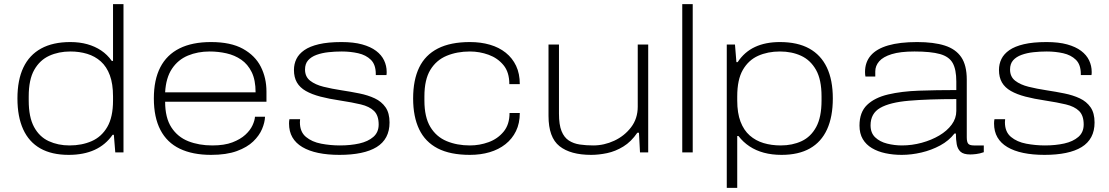

<svg xmlns="http://www.w3.org/2000/svg" viewBox="-20 -743 5406 936"><path d="M315 12Q232 12 176.5 -19.5Q121 -51 93 -112.5Q65 -174 65 -263Q65 -353 94 -414Q123 -475 180.5 -506.5Q238 -538 323 -538Q368 -538 405.5 -527.5Q443 -517 473 -497Q503 -477 525 -446H531V-723H582V0H542L535 -86H529Q495 -37 441.5 -12.5Q388 12 315 12ZM319 -34Q379 -34 427 -55Q475 -76 503 -124Q531 -172 531 -253V-273Q531 -334 515.5 -376Q500 -418 471.5 -443.5Q443 -469 405 -480.5Q367 -492 323 -492Q266 -492 220 -471Q174 -450 147 -402.5Q120 -355 120 -273V-253Q120 -172 146 -124Q172 -76 217.5 -55Q263 -34 319 -34Z M1009 12Q919 12 856.5 -18Q794 -48 762 -109.5Q730 -171 730 -263Q730 -354 761.5 -415Q793 -476 855 -507Q917 -538 1009 -538Q1105 -538 1164.5 -505Q1224 -472 1251.5 -417.5Q1279 -363 1279 -297V-247H785Q785 -169 815.5 -122Q846 -75 898 -54.5Q950 -34 1015 -34Q1074 -34 1113 -49Q1152 -64 1176 -86Q1200 -108 1211 -132Q1222 -156 1223 -174H1272Q1271 -146 1257.5 -114Q1244 -82 1214.5 -53.5Q1185 -25 1134.5 -6.5Q1084 12 1009 12ZM785 -293H1226Q1226 -353 1207 -391.5Q1188 -430 1156 -452Q1124 -474 1084 -483Q1044 -492 1002 -492Q944 -492 896 -472Q848 -452 818.5 -408Q789 -364 785 -293Z M1635 12Q1577 12 1531.5 2.5Q1486 -7 1454 -26Q1422 -45 1405.5 -73.5Q1389 -102 1389 -141Q1389 -146 1389.5 -152Q1390 -158 1391 -162H1443Q1443 -159 1442.5 -154.5Q1442 -150 1442 -147Q1442 -100 1471.5 -75.5Q1501 -51 1546 -42.5Q1591 -34 1637 -34Q1689 -34 1731.5 -43.5Q1774 -53 1800 -75.5Q1826 -98 1826 -136Q1826 -180 1803.5 -202Q1781 -224 1739 -234Q1697 -244 1638 -253Q1584 -261 1542 -272Q1500 -283 1471 -299.5Q1442 -316 1427.5 -341Q1413 -366 1413 -402Q1413 -431 1425 -455.5Q1437 -480 1463.5 -498.5Q1490 -517 1534.5 -527.5Q1579 -538 1645 -538Q1704 -538 1745.5 -526.5Q1787 -515 1813.5 -495Q1840 -475 1852.5 -448.5Q1865 -422 1865 -393Q1865 -389 1865 -386.5Q1865 -384 1864 -377H1812V-382Q1812 -428 1788 -451.5Q1764 -475 1726 -483.5Q1688 -492 1646 -492Q1613 -492 1581 -488.5Q1549 -485 1523 -475.5Q1497 -466 1482 -449Q1467 -432 1467 -404Q1467 -369 1492 -349.5Q1517 -330 1557.5 -320Q1598 -310 1644 -303Q1690 -296 1732 -287.5Q1774 -279 1807 -263.5Q1840 -248 1859.5 -220Q1879 -192 1879 -146Q1879 -105 1863 -75Q1847 -45 1816 -26Q1785 -7 1739.5 2.5Q1694 12 1635 12Z M2271 12Q2175 12 2114 -19.5Q2053 -51 2023.5 -112.5Q1994 -174 1994 -263Q1994 -353 2023.5 -414Q2053 -475 2114.5 -506.5Q2176 -538 2271 -538Q2324 -538 2368.5 -525Q2413 -512 2445.5 -486Q2478 -460 2496 -422Q2514 -384 2514 -333H2463Q2463 -391 2434.5 -425.5Q2406 -460 2362 -476Q2318 -492 2271 -492Q2208 -492 2157.5 -471Q2107 -450 2078 -402.5Q2049 -355 2049 -273V-253Q2049 -172 2078 -124Q2107 -76 2157.5 -55Q2208 -34 2271 -34Q2318 -34 2362 -50Q2406 -66 2435 -101Q2464 -136 2464 -192H2514Q2514 -142 2495.5 -104Q2477 -66 2444 -40Q2411 -14 2367 -1Q2323 12 2271 12Z M2862 12Q2761 12 2707.5 -30.5Q2654 -73 2654 -178V-526H2705V-189Q2705 -135 2717.5 -104Q2730 -73 2753 -58Q2776 -43 2806.5 -38.5Q2837 -34 2872 -34Q2925 -34 2974.5 -57Q3024 -80 3056.5 -122.5Q3089 -165 3089 -223V-526H3140V0H3100L3095 -96H3087Q3057 -52 3018.5 -28.5Q2980 -5 2939.5 3.5Q2899 12 2862 12Z M3306 0V-723H3357V0Z M3523 173V-526H3563L3570 -440H3576Q3609 -490 3660.5 -514Q3712 -538 3782 -538Q3868 -538 3925 -506.5Q3982 -475 4011 -414Q4040 -353 4040 -263Q4040 -174 4012 -112.5Q3984 -51 3928.5 -19.5Q3873 12 3790 12Q3743 12 3704 1.5Q3665 -9 3634 -29.5Q3603 -50 3580 -80H3574V173ZM3786 -34Q3843 -34 3888 -55Q3933 -76 3959 -124Q3985 -172 3985 -253V-273Q3985 -355 3958 -402.5Q3931 -450 3885.5 -471Q3840 -492 3782 -492Q3723 -492 3676 -471Q3629 -450 3601.5 -402.5Q3574 -355 3574 -273V-253Q3574 -192 3590 -150Q3606 -108 3635 -82.5Q3664 -57 3702.5 -45.5Q3741 -34 3786 -34Z M4376 12Q4334 12 4296.5 4Q4259 -4 4230.5 -21Q4202 -38 4186 -65Q4170 -92 4170 -131Q4170 -196 4207 -231.5Q4244 -267 4309.5 -282.5Q4375 -298 4460.5 -301Q4546 -304 4642 -304V-346Q4642 -404 4624.5 -435.5Q4607 -467 4562.5 -479.5Q4518 -492 4438 -492Q4369 -492 4327 -479Q4285 -466 4266 -444Q4247 -422 4247 -395V-370H4199Q4198 -375 4197.5 -380Q4197 -385 4197 -392Q4197 -440 4225 -472.5Q4253 -505 4309.5 -521.5Q4366 -538 4451 -538Q4532 -538 4585.5 -521Q4639 -504 4666 -464.5Q4693 -425 4693 -355V-74Q4693 -51 4700 -42.5Q4707 -34 4728 -34H4776V-1Q4756 6 4738.5 8Q4721 10 4710 10Q4677 10 4662.5 -3.5Q4648 -17 4644 -40Q4640 -63 4640 -92H4633Q4606 -57 4563.5 -34Q4521 -11 4472 0.5Q4423 12 4376 12ZM4377 -34Q4426 -34 4473.5 -47Q4521 -60 4559 -82.5Q4597 -105 4619.5 -135.5Q4642 -166 4642 -202V-260Q4505 -260 4411.5 -252Q4318 -244 4271 -217Q4224 -190 4224 -132Q4224 -95 4246.5 -73.5Q4269 -52 4304.5 -43Q4340 -34 4377 -34Z M5072 12Q5014 12 4968.5 2.5Q4923 -7 4891 -26Q4859 -45 4842.5 -73.5Q4826 -102 4826 -141Q4826 -146 4826.5 -152Q4827 -158 4828 -162H4880Q4880 -159 4879.5 -154.5Q4879 -150 4879 -147Q4879 -100 4908.5 -75.5Q4938 -51 4983 -42.5Q5028 -34 5074 -34Q5126 -34 5168.5 -43.5Q5211 -53 5237 -75.5Q5263 -98 5263 -136Q5263 -180 5240.5 -202Q5218 -224 5176 -234Q5134 -244 5075 -253Q5021 -261 4979 -272Q4937 -283 4908 -299.5Q4879 -316 4864.5 -341Q4850 -366 4850 -402Q4850 -431 4862 -455.5Q4874 -480 4900.5 -498.5Q4927 -517 4971.5 -527.5Q5016 -538 5082 -538Q5141 -538 5182.5 -526.5Q5224 -515 5250.5 -495Q5277 -475 5289.5 -448.5Q5302 -422 5302 -393Q5302 -389 5302 -386.5Q5302 -384 5301 -377H5249V-382Q5249 -428 5225 -451.5Q5201 -475 5163 -483.5Q5125 -492 5083 -492Q5050 -492 5018 -488.5Q4986 -485 4960 -475.5Q4934 -466 4919 -449Q4904 -432 4904 -404Q4904 -369 4929 -349.5Q4954 -330 4994.5 -320Q5035 -310 5081 -303Q5127 -296 5169 -287.5Q5211 -279 5244 -263.5Q5277 -248 5296.5 -220Q5316 -192 5316 -146Q5316 -105 5300 -75Q5284 -45 5253 -26Q5222 -7 5176.5 2.5Q5131 12 5072 12Z"/></svg>

Font: Archivo Expanded Thin
Style: Regular
Weight: 250
Width: 7
Designer: Hector Gatti
Foundry: Omnibus-Type
Version: Version 2.001